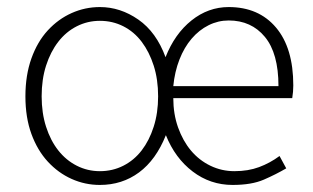

<svg xmlns="http://www.w3.org/2000/svg" viewBox="-20 -512 888 544"><path d="M263 12Q221 12 183 -5Q145 -22 115.5 -54Q86 -86 69 -132.5Q52 -179 52 -239Q52 -299 69 -346.5Q86 -394 115.5 -426Q145 -458 183 -475Q221 -492 263 -492Q321 -492 372 -456.5Q423 -421 449 -350Q475 -416 522.5 -454Q570 -492 628 -492Q713 -492 762 -434Q811 -376 811 -270Q811 -252 808 -234H471Q471 -189 484.5 -151Q498 -113 521 -85.5Q544 -58 576 -42.5Q608 -27 644 -27Q683 -27 714 -38.5Q745 -50 772 -70L791 -35Q762 -18 727.5 -3Q693 12 639 12Q576 12 526 -26Q476 -64 450 -129Q422 -59 374 -23.5Q326 12 263 12ZM263 -27Q299 -27 329.5 -42.5Q360 -58 381.5 -86Q403 -114 415.5 -153Q428 -192 428 -239Q428 -287 415.5 -326Q403 -365 381.5 -393.5Q360 -422 329.5 -437.5Q299 -453 263 -453Q228 -453 197.5 -437.5Q167 -422 145 -393.5Q123 -365 110.5 -326Q98 -287 98 -239Q98 -192 110.5 -153Q123 -114 145 -86Q167 -58 197.5 -42.5Q228 -27 263 -27ZM471 -268H769Q769 -361 730.5 -407.5Q692 -454 628 -454Q598 -454 571 -440.5Q544 -427 523 -402.5Q502 -378 488.5 -343.5Q475 -309 471 -268Z"/></svg>

Font: hySource Sans Pro Light
Style: Regular
Weight: 300
Designer: Paul D. Hunt
Foundry: Adobe Systems Incorporated
Version: Version 2.021;PS 2.000;hotconv 1.0.86;makeotf.lib2.5.63406